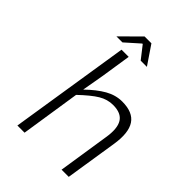

<svg xmlns="http://www.w3.org/2000/svg" viewBox="-250 -988 1100 1100"><g transform="rotate(45 300.0 -438.0)"><path d="M141.1 -762.2 255.9 -876H311L388.2 -762.2H337.9L278.8 -837.9H274.9L189.9 -762.2ZM101.1 0 215.8 -729H273.9L245.1 -543L222.2 -412.1Q277.3 -465.8 326.7 -493.9Q376 -522 429.2 -522Q516.1 -522 549.6 -471.4Q583 -420.9 566.9 -317.9L517.1 0H459L506.8 -310.1Q520.5 -392.1 496.3 -431.6Q472.2 -471.2 405.8 -471.2Q360.4 -471.2 318.8 -446.3Q277.3 -421.4 214.8 -361.8L159.2 0Z"/></g></svg>

Font: Office Code Pro D Light Italic
Style: Regular
Weight: 300
Italic angle: -9°
Designer: Nathan Rutzky & Paul D. Hunt
Foundry: Adobe Systems Incorporated
Version: Version 1.004;PS 001.004;hotconv 1.0.70;makeotf.lib2.5.58329